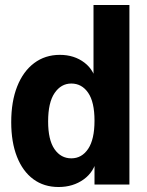

<svg xmlns="http://www.w3.org/2000/svg" viewBox="-20 -740 591 770"><path d="M359 0V-106L368 -104Q358 -51 315.5 -20.5Q273 10 215 10Q156 10 113.5 -21.5Q71 -53 48 -111.5Q25 -170 25 -250Q25 -333 49 -393.5Q73 -454 117 -487Q161 -520 220 -520Q278 -520 319 -488.5Q360 -457 368 -401L355 -400V-720H499V0ZM266 -105Q308 -105 333.5 -143Q359 -181 359 -256Q359 -331 333.5 -368Q308 -405 266 -405Q225 -405 199 -367Q173 -329 173 -253Q173 -179 198.5 -142Q224 -105 266 -105Z"/></svg>

Font: Instrument Sans SemiCondensed
Style: Bold
Weight: 700
Width: 4
Designer: Rodrigo Fuenzalida
Foundry: fragTYPE
Version: Version 1.000;gftools[0.9.28]